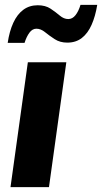

<svg xmlns="http://www.w3.org/2000/svg" viewBox="-20 -766 418 786"><path d="M23 0 94 -511H251.5L180.5 0ZM11.5 -590.5Q18.5 -638 34.5 -672.8Q50.5 -707.5 75.5 -726Q100.5 -744.5 134.5 -744.5Q166 -744.5 187 -730.5Q208 -716.5 224.8 -702.2Q241.5 -688 259.5 -688Q276.5 -688 289 -703.8Q301.5 -719.5 309.5 -746H378Q370.5 -699.5 355 -664.5Q339.5 -629.5 315 -610.5Q290.5 -591.5 255.5 -591.5Q225.5 -591.5 203.8 -605.8Q182 -620 164.5 -634.2Q147 -648.5 129 -648.5Q112.5 -648.5 100.5 -632.2Q88.5 -616 80.5 -590.5Z"/></svg>

Font: Chivo Medium
Style: Italic
Weight: 500
Italic angle: -8.05°
Designer: Hector Gatti
Foundry: Omnibus-Type
Version: Version 2.002